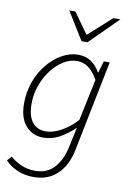

<svg xmlns="http://www.w3.org/2000/svg" viewBox="-102 -790 726 1081"><g transform="rotate(10 260.5 -249.5)"><path d="M167 230Q119 230 77 212.5Q35 195 5 164L28 138Q54 162 91 178Q128 194 170 194Q240 194 281 147.5Q322 101 337 26L361 -86Q321 -47 277 -22.5Q233 2 183 2Q122 2 83 -42Q44 -86 44 -169Q44 -236 65.5 -294.5Q87 -353 123.5 -397Q160 -441 205.5 -466.5Q251 -492 299 -492Q341 -492 372.5 -470.5Q404 -449 422 -414H426L445 -480H479L374 41Q356 129 303.5 179.5Q251 230 167 230ZM191 -35Q231 -35 279 -61Q327 -87 367 -132L417 -369Q390 -416 361 -436Q332 -456 298 -456Q257 -456 219 -432Q181 -408 151 -368Q121 -328 103.5 -278Q86 -228 86 -176Q86 -105 114 -70Q142 -35 191 -35ZM302 -570 204 -729H239L322 -612H326L456 -729H496L336 -570Z"/></g></svg>

Font: Source Sans 3 Light
Style: Italic
Weight: 300
Italic angle: -11°
Designer: Paul D. Hunt
Foundry: Adobe
Version: Version 3.046;hotconv 1.0.118;makeotfexe 2.5.65603